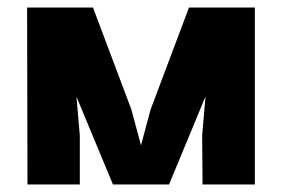

<svg xmlns="http://www.w3.org/2000/svg" viewBox="-20 -490 749 510"><path d="M227 -470 329 -199 361 -80H348L380 -199L482 -470H657V0H518L517 -130L529 -270L594 -398L429 0H280L115 -397L180 -269L192 -130V0H53L52 -470Z"/></svg>

Font: Kreadon
Style: Regular
Weight: 400
Designer: kohakuno
Foundry: StudioGnu
Version: Version 1.000;Glyphs 3.1.2 (3151)